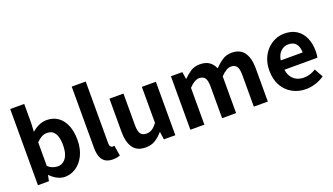

<svg xmlns="http://www.w3.org/2000/svg" viewBox="-70 -1336 3281 1889"><g transform="rotate(-20 1570.5 -392.0)"><path d="M359.7 13.8Q322.7 13.8 283.7 -5Q244.7 -23.8 210.9 -59.2H206.3L194.3 0H79.3V-797.9H226V-596.7L221.5 -507Q255.4 -537.4 295.6 -555.5Q335.8 -573.5 377 -573.5Q445.9 -573.5 495.3 -538.5Q544.6 -503.4 571.1 -439.5Q597.6 -375.6 597.6 -289.7Q597.6 -193.7 563.6 -125.4Q529.5 -57.1 475.3 -21.7Q421.2 13.8 359.7 13.8ZM327.6 -107.4Q361 -107.4 388.1 -126.9Q415.2 -146.4 430.9 -186.2Q446.5 -226.1 446.5 -286.6Q446.5 -340.3 434.9 -377.5Q423.2 -414.6 399.1 -433.9Q375.1 -453.2 335.8 -453.2Q307.5 -453.2 281.1 -439Q254.7 -424.9 226 -395.7V-148.7Q251.5 -125.3 278.4 -116.3Q305.2 -107.4 327.6 -107.4Z M861.5 13.8Q810.2 13.8 779.9 -7.4Q749.5 -28.5 736.4 -67.1Q723.3 -105.8 723.3 -157.3V-797.9H870V-151.3Q870 -125.9 879.5 -115.9Q889 -105.8 899 -105.8Q903.6 -105.8 907.6 -106.3Q911.6 -106.8 918.8 -107.8L936.7 1.2Q924.3 6.1 905.8 9.9Q887.3 13.8 861.5 13.8Z M1205.4 13.8Q1114.3 13.8 1072.9 -45.8Q1031.6 -105.3 1031.6 -210.6V-559.8H1178.4V-228.7Q1178.4 -164.3 1197.3 -138.2Q1216.3 -112 1257.6 -112Q1291.7 -112 1317.4 -128.6Q1343.1 -145.2 1371 -182.1V-559.8H1517.8V0H1397.9L1386.9 -80.6H1383.3Q1347.2 -37.8 1305 -12Q1262.8 13.8 1205.4 13.8Z M1675.3 0V-559.8H1795L1806.4 -485.1H1809.2Q1844.4 -521.4 1885.3 -547.5Q1926.2 -573.5 1980.9 -573.5Q2041.2 -573.5 2077.8 -548.2Q2114.4 -522.9 2134.5 -476Q2173.7 -516.9 2216.2 -545.2Q2258.8 -573.5 2313.1 -573.5Q2402.6 -573.5 2444.4 -514.3Q2486.3 -455 2486.3 -349.1V0H2339.7V-330.9Q2339.7 -396 2320.9 -421.9Q2302.1 -447.7 2261.5 -447.7Q2238.1 -447.7 2211.4 -432.2Q2184.7 -416.8 2154 -385.1V0H2007.5V-330.9Q2007.5 -396 1988.4 -421.9Q1969.3 -447.7 1928.7 -447.7Q1905.6 -447.7 1878.5 -432.2Q1851.4 -416.8 1822 -385.1V0Z M2883.4 13.8Q2804.9 13.8 2741.7 -21.2Q2678.5 -56.1 2641.4 -121.9Q2604.2 -187.7 2604.2 -279.9Q2604.2 -348.1 2625.8 -402.2Q2647.4 -456.3 2684.6 -494.8Q2721.8 -533.2 2768.5 -553.4Q2815.3 -573.5 2864.7 -573.5Q2942.1 -573.5 2994 -539.3Q3045.9 -505.1 3072.4 -444.7Q3098.8 -384.4 3098.8 -306.4Q3098.8 -285.9 3096.9 -267.6Q3094.9 -249.4 3092.1 -238.4H2746.7Q2752.9 -192.8 2774.2 -162.1Q2795.4 -131.4 2828.1 -115.5Q2860.8 -99.6 2902.6 -99.6Q2936.6 -99.6 2967 -109.4Q2997.3 -119.3 3028.1 -138.2L3077.6 -47.9Q3036.7 -19.8 2986 -3Q2935.4 13.8 2883.4 13.8ZM2744.4 -336.9H2973.3Q2973.3 -393.2 2947.4 -426.7Q2921.6 -460.2 2867.1 -460.2Q2838 -460.2 2812.2 -446.4Q2786.4 -432.6 2768.4 -405.4Q2750.4 -378.2 2744.4 -336.9Z"/></g></svg>

Font: Noto Sans KR Thin
Style: Regular
Weight: 100
Designer: Ryoko NISHIZUKA 西塚涼子 (kana, bopomofo & ideographs); Paul D. Hunt (Latin, Greek & Cyrillic); Sandoll Communications 산돌커뮤니
Foundry: Adobe
Version: Version 2.004-H2;hotconv 1.0.118;makeotfexe 2.5.65603